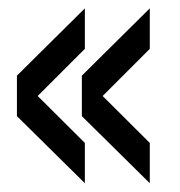

<svg xmlns="http://www.w3.org/2000/svg" viewBox="-20 -536 420 448"><path d="M178 -108.5 19.5 -265V-359.5L178 -516.5V-422L68 -312L178 -202.5ZM329.5 -108.5 171 -265V-359.5L329.5 -516.5V-422L219.5 -312L329.5 -202.5Z"/></svg>

Font: Big Shoulders Stencil Text SemiBold
Style: Regular
Weight: 600
Designer: Patric King
Foundry: XO Type Co
Version: Version 1.000